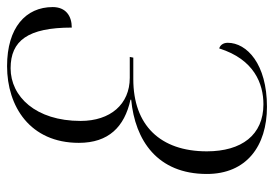

<svg xmlns="http://www.w3.org/2000/svg" viewBox="-136 -628 775 543"><g transform="rotate(-90 251.5 -356.5)"><path d="M221 11C342 11 402 -46 402 -100C402 -114 394 -122 386 -124C355 -25 286 1 228 1C141 1 95 -61 95 -159C95 -291 169 -367 299 -367H360L362 -377H303C228 -377 181 -432 181 -516C181 -643 250 -714 330 -714C408 -714 445 -665 445 -541C478 -541 503 -558 503 -595C503 -671 445 -724 336 -724C222 -724 119 -659 119 -521C119 -437 164 -392 241 -375V-373C126 -362 31 -299 31 -159C31 -47 110 11 221 11Z"/></g></svg>

Font: Noto Serif Display Condensed Light
Style: Italic
Weight: 300
Width: 3
Italic angle: -12°
Designer: Monotype Design Team
Foundry: Monotype Imaging Inc.
Version: Version 2.009